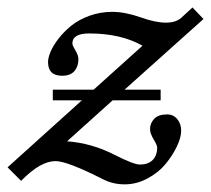

<svg xmlns="http://www.w3.org/2000/svg" viewBox="-69 -474 562 512"><path d="M71.8 -206.5V-234.9H180.7L311 -352.1Q253.4 -384.8 168.5 -384.8Q124 -384.8 124 -357.9Q124 -353 132.1 -339.6Q140.1 -326.2 140.1 -316.4Q140.1 -296.9 129.4 -284.4Q118.7 -272 96.7 -272Q59.1 -272 59.1 -308.6Q59.1 -319.8 65.9 -336.2Q72.8 -352.5 87.2 -371.1Q101.6 -389.6 121.1 -405.5Q140.6 -421.4 169.4 -431.9Q198.2 -442.4 230.5 -442.4Q264.2 -442.4 306.2 -427.7Q345.7 -413.6 373 -413.6Q399.9 -413.6 414.1 -426.3L444.3 -454.1L473.6 -423.3L263.2 -234.9H359.4V-206.5H231.4L109.9 -97.2Q176.3 -92.3 237.8 -60.5Q287.6 -35.2 304.2 -35.2Q325.7 -35.2 337.9 -47.1Q350.1 -59.1 350.1 -80.6Q350.1 -86.9 340.6 -102.5Q331.1 -118.2 331.1 -129.9Q331.1 -145 342 -157Q353 -168.9 377 -168.9Q393.1 -168.9 403.6 -156.5Q414.1 -144 414.1 -125.5Q414.1 -107.4 402.6 -83.3Q391.1 -59.1 372.3 -36.4Q353.5 -13.7 324.2 2Q294.9 17.6 263.7 17.6Q232.9 17.6 207.5 4.9Q110.4 -44.4 79.1 -44.4Q38.6 -44.4 -12.7 8.3L-48.8 -27.8L149.4 -206.5Z"/></svg>

Font: Elstob Medium
Style: Italic
Weight: 500
Italic angle: -20°
Designer: Peter S. Baker
Version: Version 1.015